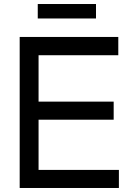

<svg xmlns="http://www.w3.org/2000/svg" viewBox="-20 -936 665 956"><path d="M78 0H572V-90H172V-340H546V-430H172V-661H569V-752H78ZM168 -844H458V-916H168Z"/></svg>

Font: Hibana 45 SubMedium
Style: Regular
Weight: 500
Width: 6
Designer: pygmalion
Foundry: ybstudio
Version: Version 2021.007;FEAKit 1.0